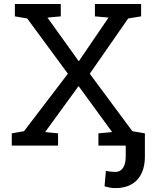

<svg xmlns="http://www.w3.org/2000/svg" viewBox="-20 -731 787 964"><path d="M39.1 0V-61.5L100.6 -72.3L320.8 -360.8L116.7 -638.2L54.7 -648.9V-710.9H285.2V-648.9L218.3 -642.6L375.5 -423.3L524.9 -642.6L456.5 -648.9V-710.9H688.5V-648.9L623.5 -638.2L430.7 -360.8L644.5 -72.3L707.5 -61.5V0H474.1V-61.5L543 -67.9L374.5 -298.8L206.5 -67.9L271.5 -61.5V0ZM559.1 213.4Q544.9 213.4 532.7 211.2Q520.5 209 504.9 204.6L511.7 126.5Q518.6 128.9 534.2 130.6Q549.8 132.3 559.1 132.3Q583.5 132.3 597.4 112.3Q611.3 92.3 611.3 54.2V-34.2H707.5V54.2Q707.5 130.4 668.7 171.9Q629.9 213.4 559.1 213.4Z"/></svg>

Font: Roboto Slab LO
Style: Regular
Weight: 400
Designer: Google
Version: Version 2.000